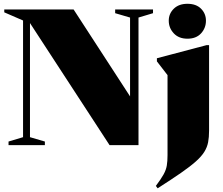

<svg xmlns="http://www.w3.org/2000/svg" viewBox="-20 -765 1174 1012"><path d="M101.5 -42V-657L2.5 -700V-715H368L665.5 -257V-672.5L587 -695.5V-715H786.5V-695.5L710 -672.5V0H557.5L138 -643.5V-42L216.5 -19V0H25V-19ZM968 -561Q922.5 -561 896 -589.2Q869.5 -617.5 869.5 -656Q869.5 -693 896 -719Q922.5 -745 968 -745Q1014 -745 1039.8 -719Q1065.5 -693 1065.5 -656Q1065.5 -617.5 1039.8 -589.2Q1014 -561 968 -561ZM863 -369 807 -441.5V-458L1068.5 -527H1082V-76.5Q1082 -42 1077 -15.5Q1072 11 1057 35.2Q1042 59.5 1012.2 86Q982.5 112.5 933.5 146.5Q884.5 180.5 811 227.5L801.5 215Q829.5 177.5 842.5 153.8Q855.5 130 859.2 107.5Q863 85 863 52.5Z"/></svg>

Font: Newsreader Display ExtraBold
Style: Regular
Weight: 800
Designer: Hugues Gentile
Foundry: Production Type
Version: Version 1.001